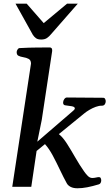

<svg xmlns="http://www.w3.org/2000/svg" viewBox="-20 -1012 593 1040"><path d="M206.1 -362.3 182.1 -244.6 377 -412.6Q385.3 -419.4 385.3 -424.8Q385.3 -433.6 368.7 -436.5Q352.1 -439.5 334.5 -441.4Q321.8 -442.4 321.8 -456.1Q321.8 -466.3 328.1 -475.1Q334.5 -483.9 342.3 -483.9L539.1 -482.4Q546.4 -482.4 549.6 -475.8Q552.7 -469.2 552.7 -463.9Q552.7 -453.6 547.4 -446.5Q542 -439.5 532.7 -439.5Q516.6 -439.9 498.8 -433.3Q481 -426.8 464.4 -417Q447.8 -407.2 435.5 -397L298.8 -285.6Q321.3 -267.6 343.3 -232.9Q365.2 -198.2 388.2 -158.2Q411.1 -118.2 435.5 -83.5Q443.8 -71.3 455.1 -59.6Q466.3 -47.9 480 -47.9Q489.7 -47.9 500 -50.3Q510.3 -52.7 516.1 -52.7Q522.9 -52.7 525.6 -47.1Q528.3 -41.5 528.3 -34.2Q528.3 -28.8 525.6 -22.5Q522.9 -16.1 516.1 -13.7Q480.5 -2.9 452.6 2.4Q424.8 7.8 399.9 7.8Q377 7.8 362.5 0.2Q348.1 -7.3 341.8 -19Q323.7 -51.8 304.9 -91.6Q286.1 -131.3 266.1 -168.9Q246.1 -206.5 223.6 -231.4L178.2 -194.3L149.4 0H46.4L147.9 -667.5Q147.9 -686 135.3 -692.9Q122.6 -699.7 106.4 -702.1Q90.3 -704.6 79.1 -710.4Q70.3 -715.3 70.3 -730Q70.3 -736.3 75 -743.7Q79.6 -751 85.4 -751.5Q138.7 -754.4 183.3 -754.6Q228 -754.9 251 -754.9Q254.9 -754.9 259 -751.2Q263.2 -747.6 262.7 -736.3ZM203.6 -797.9Q184.6 -797.9 174.8 -805.2Q165 -812.5 158.2 -822.8L64 -992.2H124.5L216.8 -886.7L343.3 -992.2H401.4L256.8 -827.1Q247.1 -814.9 234.9 -806.4Q222.7 -797.9 203.6 -797.9Z"/></svg>

Font: Gelasio Medium
Style: Italic
Weight: 500
Italic angle: -8.5°
Designer: Eben Sorkin
Foundry: Eben Sorkin
Version: Version 1.008